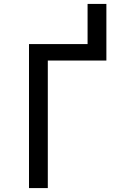

<svg xmlns="http://www.w3.org/2000/svg" viewBox="-20 -960 640 980"><path d="M128 0V-735H427V-940H523V-651H224V0Z"/></svg>

Font: Iosevka Curly Medium Extended
Style: Regular
Weight: 500
Width: 7
Monospace: yes
Designer: Belleve Invis
Foundry: Belleve Invis
Version: Version 11.1.0; ttfautohint (v1.8.3)